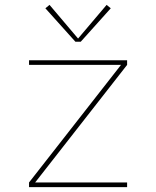

<svg xmlns="http://www.w3.org/2000/svg" viewBox="-20 -767 640 787"><path d="M99 0V-19L476 -501H99V-520H501V-501L124 -19H501V0ZM289 -596 166 -733 183 -747 300 -609 417 -747 434 -733 311 -596Z"/></svg>

Font: Iosevka SS04 Thin Extended
Style: Regular
Weight: 100
Width: 7
Monospace: yes
Designer: Belleve Invis
Foundry: Belleve Invis
Version: Version 19.0.0; ttfautohint (v1.8.4)